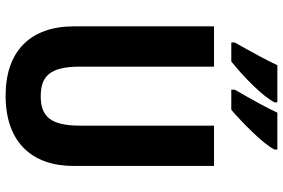

<svg xmlns="http://www.w3.org/2000/svg" viewBox="-178 -862 984 667"><g transform="rotate(90 313.5 -528.0)"><path d="M499 -990V-1000H371C356 -967 323 -907 291 -852V-840H361C405 -878 480 -951 499 -990ZM335 -990V-1000H206C191 -967 159 -908 127 -852V-840H193C245 -881 315 -950 335 -990ZM556 -292V-780H416V-315C416 -212 384 -178 314 -178C246 -178 211 -208 211 -314V-780H71V-294C71 -143 156 -56 312 -56C473 -56 556 -147 556 -292Z"/></g></svg>

Font: Noto Sans Malayalam UI Condensed
Style: Bold
Weight: 700
Width: 3
Designer: Jelle Bosma - Monotype Design Team
Foundry: Monotype Imaging Inc.
Version: Version 2.104